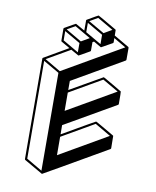

<svg xmlns="http://www.w3.org/2000/svg" viewBox="-104 -1003 941 1157"><g transform="rotate(10 366.0 -424.5)"><path d="M233.9 75.2H231.9V74.7L120.1 10.3Q117.2 8.3 117.2 4.4L115.2 -609.9Q115.7 -613.3 118.7 -614.7L265.1 -699.7L212.4 -730Q209.5 -731.9 209.5 -735.8L209 -808.6Q209.5 -812 212.4 -814Q276.9 -851.1 278.8 -851.1Q280.3 -851.1 335 -819.3V-882.8Q335.4 -883.8 335.7 -884Q335.9 -884.3 337.9 -886.2Q402.3 -923.8 404.3 -923.8Q406.2 -923.8 518.1 -858.4Q519 -857.9 519 -857.4H519.5L520 -856H520.5Q521 -853.5 521 -821.8L613.3 -768.1V-767.6Q614.3 -767.1 614.5 -766.1Q614.7 -765.1 615.7 -764.6V-690.9Q615.7 -687 612.8 -685.1L301.8 -505.4V-449.7Q498 -563 499.5 -563Q501.5 -563 557.9 -530Q614.3 -497.1 615.2 -496.1Q616.7 -492.7 616.7 -419.9Q616.7 -416 613.3 -414.1L302.2 -234.9L302.7 -178.7Q498.5 -292 500.5 -292Q502.4 -292 558.3 -259.5Q614.3 -227.1 614.7 -226.6V-226.1Q615.7 -226.1 616 -225.6Q616.2 -225.1 616.2 -224.9Q616.2 -224.6 616.7 -223.4Q617.2 -222.2 617.7 -148.9Q617.2 -145.5 614.3 -143.6Q235.8 75.2 233.9 75.2ZM303.2 -51.3 597.2 -221.2 500.5 -277.8 302.7 -163.6ZM302.2 -322.3 596.7 -492.2 499.5 -548.3 301.8 -434.1ZM451.7 -824.2 501 -853 404.3 -909.2 354.5 -880.4ZM445.3 -755.9 444.8 -813 348.1 -869.1V-812ZM325.7 -751.5 375.5 -780.3 278.8 -836.4 229 -808.1ZM319.3 -683.6V-740.2L222.2 -796.4L222.7 -739.7ZM227.1 57.1 225.6 -541.5 128.4 -597.7 130.4 0.5ZM231.9 -552.7 595.7 -762.7 521 -806.2 521.5 -780.8Q521 -776.9 518.1 -774.9Q453.1 -737.8 451.7 -737.8H450.2L404.3 -764.2L395.5 -759.3V-708Q395.5 -704.1 392.1 -702.1Q328.1 -665 326.2 -665Q323.2 -666 278.3 -691.9L135.3 -609.4Z"/></g></svg>

Font: 3D Isometric
Style: Bold
Weight: 700
Designer: GGBotNet
Foundry: GGBotNet
Version: 1.14